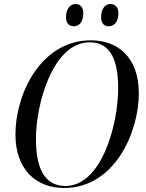

<svg xmlns="http://www.w3.org/2000/svg" viewBox="-20 -926 730 957"><path d="M523 -795C547 -795 570 -815 570 -860C570 -892 553 -906 530 -906C501 -906 484 -877 484 -842C484 -809 499 -795 523 -795ZM349 -795C373 -795 395 -815 395 -860C395 -892 379 -906 356 -906C327 -906 309 -877 309 -842C309 -809 325 -795 349 -795ZM299 11C553 11 672 -269 672 -460C672 -647 561 -725 433 -725C184 -725 57 -458 57 -256C57 -80 161 11 299 11ZM306 1C223 1 159 -56 159 -233C159 -411 245 -715 426 -715C511 -715 569 -659 569 -486C569 -306 487 1 306 1Z"/></svg>

Font: Noto Serif Display SemiCondensed
Style: Italic
Weight: 400
Width: 4
Italic angle: -12°
Designer: Monotype Design Team
Foundry: Monotype Imaging Inc.
Version: Version 2.009